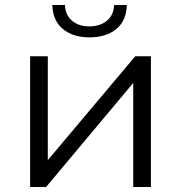

<svg xmlns="http://www.w3.org/2000/svg" viewBox="-20 -751 728 771"><path d="M101 0V-525H172V-108L523 -525H586V0H515V-418L165 0ZM339 -601Q273 -601 232.5 -634.5Q192 -668 190 -731H241Q242 -691 269 -668Q296 -645 339 -645Q382 -645 409.5 -668Q437 -691 438 -731H489Q488 -668 447 -634.5Q406 -601 339 -601Z"/></svg>

Font: Modern
Style: Small
Weight: 400
Designer: Julieta Ulanovsky
Foundry: Julieta Ulanovsky
Version: Version 8.000